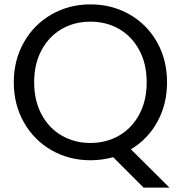

<svg xmlns="http://www.w3.org/2000/svg" viewBox="-20 -725 828 877"><path d="M636 132 497 -7Q446 7 393 7Q296 7 216 -38.5Q136 -84 89.5 -165.5Q43 -247 43 -349Q43 -451 89.5 -532.5Q136 -614 216 -659.5Q296 -705 393 -705Q491 -705 571 -659.5Q651 -614 697 -533Q743 -452 743 -349Q743 -249 699 -169Q655 -89 578 -43L754 132ZM136 -349Q136 -266 169.5 -203Q203 -140 261.5 -106Q320 -72 393 -72Q466 -72 524.5 -106Q583 -140 616.5 -203Q650 -266 650 -349Q650 -433 616.5 -495.5Q583 -558 525 -592Q467 -626 393 -626Q319 -626 261 -592Q203 -558 169.5 -495.5Q136 -433 136 -349Z"/></svg>

Font: DVN-Poppins
Style: Regular
Weight: 400
Designer: Ninad Kale (Devanagari), Jonny Pinhorn (Latin)
Foundry: Indian Type Foundry
Version: 4.004